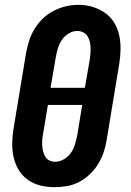

<svg xmlns="http://www.w3.org/2000/svg" viewBox="-20 -766 540 794"><path d="M205 8Q175 8 146.5 1Q118 -6 95 -22.5Q72 -39 57.5 -63Q43 -87 36.5 -115Q30 -143 30.5 -173.5Q31 -204 36 -234L88 -548Q93 -574 101 -599Q109 -624 123.5 -647.5Q138 -671 158 -690Q178 -709 202.5 -721.5Q227 -734 252.5 -740Q278 -746 305 -746Q335 -746 363 -737.5Q391 -729 414 -713Q437 -697 452 -672.5Q467 -648 473 -620Q479 -592 478.5 -561.5Q478 -531 473 -501L421 -187Q417 -161 408.5 -136Q400 -111 386 -88Q372 -65 351.5 -45.5Q331 -26 307 -13.5Q283 -1 257 3.5Q231 8 205 8ZM189 -403H331L351 -518Q353 -531 354 -544Q355 -557 354.5 -570Q354 -583 351 -595Q348 -607 341.5 -617Q335 -627 323.5 -632.5Q312 -638 299 -638Q281 -638 264 -627.5Q247 -617 236 -601Q225 -585 219.5 -567Q214 -549 211 -531ZM208 -97Q226 -97 243.5 -107Q261 -117 272.5 -133Q284 -149 289.5 -167.5Q295 -186 299 -204L320 -332H178L159 -217Q156 -204 155 -191Q154 -178 154.5 -165.5Q155 -153 158 -141Q161 -129 167 -118.5Q173 -108 184 -102.5Q195 -97 208 -97Z"/></svg>

Font: Iosevka Slab Extrabold
Style: Italic
Weight: 800
Italic angle: -9°
Monospace: yes
Designer: Belleve Invis
Foundry: Belleve Invis
Version: Version 11.1.0; ttfautohint (v1.8.3)